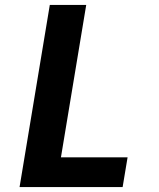

<svg xmlns="http://www.w3.org/2000/svg" viewBox="-20 -755 640 775"><path d="M59 0 181 -735H328L226 -120H495L475 0Z"/></svg>

Font: Iosevka Curly HvExObl
Style: Regular
Weight: 900
Width: 7
Italic angle: -9°
Monospace: yes
Designer: Belleve Invis
Foundry: Belleve Invis
Version: Version 11.1.0; ttfautohint (v1.8.3)